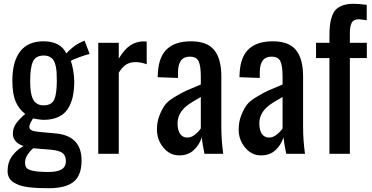

<svg xmlns="http://www.w3.org/2000/svg" viewBox="-20 -801 1935 1000"><path d="M19.5 89.4Q19.5 44.4 43.2 11.7Q66.9 -21 103 -40.5Q75.7 -48.8 61.3 -65.7Q46.9 -82.5 46.9 -103Q46.9 -132.8 62 -155.3Q77.1 -177.7 111.3 -207.5Q77.1 -233.9 60.8 -273.7Q44.4 -313.5 44.4 -380.4Q44.4 -481.4 85.4 -533.7Q126.5 -585.9 206.5 -585.9Q294.9 -585.9 325.7 -522.5Q333 -532.7 355.5 -551.5Q377.9 -570.3 403.8 -582L420.4 -589.4L446.8 -520Q427.2 -515.6 391.8 -502.7Q356.4 -489.7 348.6 -483.4Q356 -465.8 361.3 -433.8Q366.7 -401.9 366.7 -377Q366.7 -331.1 358.6 -295.7Q350.6 -260.3 332.5 -232.9Q314.5 -205.6 282.7 -191.2Q251 -176.8 206.5 -176.8Q198.2 -176.8 176.8 -179.9Q155.3 -183.1 151.9 -184.1Q151.4 -183.1 147.5 -176.8Q143.6 -170.4 142.1 -167.5Q140.6 -164.6 137.9 -158.9Q135.3 -153.3 134 -148.7Q132.8 -144 132.8 -139.6Q132.8 -128.4 144.3 -122.6Q155.8 -116.7 181.2 -114.3Q183.6 -113.8 226.8 -109.9Q270 -106 271 -106Q404.8 -93.3 404.8 34.7Q404.8 112.3 363.5 145.8Q322.3 179.2 233.9 179.2Q202.6 179.2 179.2 178.2Q155.8 177.2 129.4 174.1Q103 170.9 84.7 164.8Q66.4 158.7 50.8 148.9Q35.2 139.2 27.3 124.3Q19.5 109.4 19.5 89.4ZM110.4 46.4Q110.4 64 118.7 73.7Q127 83.5 154.1 89.1Q181.2 94.7 232.4 94.7Q278.8 94.7 301 81.1Q323.2 67.4 323.2 37.6Q323.2 10.3 306.4 -3.4Q289.6 -17.1 244.1 -21.5L152.8 -28.8Q138.7 -17.1 124.5 3.2Q110.4 23.4 110.4 46.4ZM137.2 -380.4Q137.2 -356.4 138.7 -338.9Q140.1 -321.3 144.5 -304.2Q148.9 -287.1 156.5 -276.4Q164.1 -265.6 176.5 -259Q189 -252.4 206.5 -252.4Q249 -252.4 262.5 -282.5Q275.9 -312.5 275.9 -380.4Q275.9 -407.2 274.7 -425.3Q273.4 -443.4 269.3 -460.9Q265.1 -478.5 257.8 -488.8Q250.5 -499 238 -505.4Q225.6 -511.7 208 -511.7Q166 -511.7 151.6 -480.5Q137.2 -449.2 137.2 -380.4Z M491.7 0V-578.1H598.6V-495.6Q628.4 -545.4 659.9 -565.4Q691.4 -585.4 726.6 -585.4Q736.3 -585.4 744.1 -584.5V-466.3Q714.4 -477.5 685.5 -477.5Q658.7 -477.5 638.4 -465.6Q618.2 -453.6 598.6 -422.4V0Z M797.4 -126Q797.4 -167 810.8 -200.4Q824.2 -233.9 839.4 -254.4Q854.5 -274.9 891.8 -297.1Q929.2 -319.3 949.7 -328.6Q970.2 -337.9 1021.5 -358.9Q1024.4 -360.4 1025.9 -360.8V-402.3Q1025.9 -458.5 1014.4 -482.2Q1002.9 -505.9 967.8 -505.9Q907.2 -505.9 907.2 -423.8V-395L801.3 -398.9Q801.3 -407.7 802.2 -420.4Q807.1 -506.8 850.6 -546.4Q894 -585.9 975.1 -585.9Q1058.6 -585.9 1095.7 -540.3Q1132.8 -494.6 1132.8 -402.8V-138.7Q1132.8 -73.2 1142.6 0H1044.9Q1034.7 -48.3 1030.8 -85.4Q1018.6 -46.4 989 -19Q959.5 8.3 913.6 8.3Q864.3 8.3 830.8 -32.5Q797.4 -73.2 797.4 -126ZM904.8 -158.7Q904.8 -123.5 918 -104Q931.2 -84.5 956.1 -84.5Q976.6 -84.5 996.3 -100.6Q1016.1 -116.7 1025.9 -132.3V-295.9Q969.7 -264.2 951.7 -249Q904.8 -210.9 904.8 -158.7Z M1223.1 -126Q1223.1 -167 1236.6 -200.4Q1250 -233.9 1265.1 -254.4Q1280.3 -274.9 1317.6 -297.1Q1355 -319.3 1375.5 -328.6Q1396 -337.9 1447.3 -358.9Q1450.2 -360.4 1451.7 -360.8V-402.3Q1451.7 -458.5 1440.2 -482.2Q1428.7 -505.9 1393.6 -505.9Q1333 -505.9 1333 -423.8V-395L1227.1 -398.9Q1227.1 -407.7 1228 -420.4Q1232.9 -506.8 1276.4 -546.4Q1319.8 -585.9 1400.9 -585.9Q1484.4 -585.9 1521.5 -540.3Q1558.6 -494.6 1558.6 -402.8V-138.7Q1558.6 -73.2 1568.4 0H1470.7Q1460.4 -48.3 1456.5 -85.4Q1444.3 -46.4 1414.8 -19Q1385.3 8.3 1339.4 8.3Q1290 8.3 1256.6 -32.5Q1223.1 -73.2 1223.1 -126ZM1330.6 -158.7Q1330.6 -123.5 1343.8 -104Q1356.9 -84.5 1381.8 -84.5Q1402.3 -84.5 1422.1 -100.6Q1441.9 -116.7 1451.7 -132.3V-295.9Q1395.5 -264.2 1377.4 -249Q1330.6 -210.9 1330.6 -158.7Z M1626 -498.5V-578.1H1695.8V-607.9Q1695.8 -643.1 1698.2 -667.5Q1700.7 -691.9 1708.5 -714.8Q1716.3 -737.8 1729.7 -751.5Q1743.2 -765.1 1765.9 -773.2Q1788.6 -781.2 1820.8 -781.2Q1847.2 -781.2 1890.1 -775.9V-695.8Q1851.1 -700.7 1850.6 -700.7Q1821.3 -700.7 1811.8 -682.4Q1802.2 -664.1 1802.2 -626.5V-578.1H1890.6V-498.5H1802.2V0H1695.8V-498.5Z"/></svg>

Font: Oswald Regular
Style: Regular
Weight: 400
Designer: Vernon Adams
Foundry: Vernon Adams
Version: 3.0; ttfautohint (v0.95) -l 8 -r 50 -G 200 -x 0 -w "G" -W -c